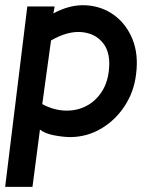

<svg xmlns="http://www.w3.org/2000/svg" viewBox="-21 -525 590 745"><path d="M105 200H-1L85 -500H191L186 -473Q251 -508 312.5 -504.5Q374 -501 421.5 -466.5Q469 -432 493 -373Q517 -314 507 -237Q499 -169 463 -114Q427 -59 372.5 -26.5Q318 6 253 7Q227 7 191 0.5Q155 -6 134 -22ZM143 -121Q186 -98 229.5 -96Q273 -94 309.5 -111.5Q346 -129 370.5 -164Q395 -199 401 -248Q410 -318 379.5 -357Q349 -396 295 -400.5Q241 -405 177 -368Z"/></svg>

Font: Kulim Park SemiBold
Style: Italic
Weight: 600
Italic angle: -8°
Designer: Noponies / Dale Sattler
Foundry: Noponies
Version: Version 1.000; ttfautohint (v1.8.3)